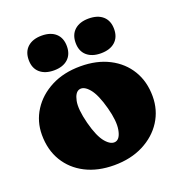

<svg xmlns="http://www.w3.org/2000/svg" viewBox="-129 -813 883 938"><g transform="rotate(-20 312.0 -344.0)"><path d="M315.5 -497Q401 -497 464.5 -464.2Q528 -431.5 563 -373.5Q598 -315.5 598 -239Q598 -167.5 561.5 -110.2Q525 -53 459.5 -19.5Q394 14 307.5 14Q222.5 14 159 -18.5Q95.5 -51 60.2 -109.5Q25 -168 25 -246Q25 -315.5 61.5 -372.5Q98 -429.5 163.2 -463.2Q228.5 -497 315.5 -497ZM353 -92Q376.5 -98.5 384.2 -142Q392 -185.5 372.5 -258Q352 -334.5 324.8 -367Q297.5 -399.5 272.5 -392.5Q250 -386 241.5 -344.8Q233 -303.5 253 -226Q273 -149.5 300.5 -117.5Q328 -85.5 353 -92ZM189 -522Q143 -522 116.2 -545.5Q89.5 -569 89.5 -612Q89.5 -655 116.2 -678.8Q143 -702.5 189 -702.5Q235.5 -702.5 261.8 -678.8Q288 -655 288 -612Q288 -569.5 261.8 -545.8Q235.5 -522 189 -522ZM433 -522Q387 -522 360.2 -545.5Q333.5 -569 333.5 -612Q333.5 -655 360.2 -678.8Q387 -702.5 433 -702.5Q480.5 -702.5 507 -678.8Q533.5 -655 533.5 -612Q533.5 -569.5 507 -545.8Q480.5 -522 433 -522Z"/></g></svg>

Font: Fraunces 9pt SuperSoft Black
Style: Regular
Weight: 900
Version: Version 1.000;[b76b70a41]